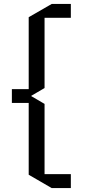

<svg xmlns="http://www.w3.org/2000/svg" viewBox="-20 -750 438 970"><path d="M205.1 -225.1V129.9H337.9V200.2H241.2L125 132.8V-230H40V-299.8H125V-663.1L241.2 -730H337.9V-660.2H205.1V-305.2L138.2 -266.1V-264.2Z"/></svg>

Font: Quantico
Style: Regular
Weight: 400
Designer: Matt Desmond
Foundry: MADtype
Version: Version 2.002